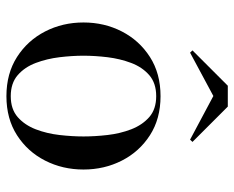

<svg xmlns="http://www.w3.org/2000/svg" viewBox="-86 -634 730 598"><g transform="rotate(90 279.0 -335.0)"><path d="M279 -634.5 144 -562 137 -569.5 247 -679.5H312L422 -569.5L415 -562ZM50 -230Q50 -295 78 -349.5Q106 -404 157.5 -437Q209 -470 279.5 -470Q350 -470 401.2 -437Q452.5 -404 480.2 -349.5Q508 -295 508 -230Q508 -165 480.2 -110.5Q452.5 -56 401.2 -23Q350 10 279.5 10Q209 10 157.5 -23Q106 -56 78 -110.5Q50 -165 50 -230ZM153.5 -230Q153.5 -195 158.2 -155.5Q163 -116 176 -81.5Q189 -47 214 -25.2Q239 -3.5 279.5 -3.5Q320 -3.5 344.8 -25.2Q369.5 -47 382.8 -81.5Q396 -116 400.5 -155.5Q405 -195 405 -230Q405 -265.5 400.5 -304.8Q396 -344 382.8 -378.5Q369.5 -413 344.8 -434.8Q320 -456.5 279.5 -456.5Q239 -456.5 214 -434.8Q189 -413 176 -378.5Q163 -344 158.2 -304.8Q153.5 -265.5 153.5 -230Z"/></g></svg>

Font: Bodoni Moda 16pt
Style: Regular
Weight: 400
Version: Version 2.3